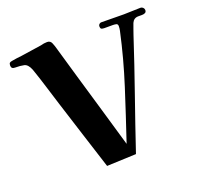

<svg xmlns="http://www.w3.org/2000/svg" viewBox="-101 -649 786 764"><g transform="rotate(-20 291.5 -267.0)"><path d="M583 -525Q583 -517 577.5 -514Q572 -511 564 -511Q560 -511 555 -511Q550 -511 548 -511Q529 -511 521 -493Q517 -483 513 -471Q509 -459 505 -448Q468 -335 429 -223.5Q390 -112 352 1L228 6Q204 -68 180.5 -142.5Q157 -217 133 -292Q120 -333 107.5 -374Q95 -415 81 -455Q71 -480 55.5 -483.5Q40 -487 17 -487Q2 -487 2 -501Q2 -509 5 -512Q8 -515 15 -516Q25 -518 36.5 -519.5Q48 -521 58 -522Q80 -525 101.5 -528.5Q123 -532 145 -535Q152 -537 158.5 -538Q165 -539 172 -539Q186 -539 191 -526Q196 -514 199.5 -501Q203 -488 207 -475L238 -368Q261 -289 284.5 -209.5Q308 -130 331 -50Q367 -157 401.5 -264.5Q436 -372 460 -482Q461 -487 461.5 -491.5Q462 -496 462 -501Q462 -510 455 -511.5Q448 -513 441 -513H406Q398 -513 393.5 -515Q389 -517 389 -527Q389 -532 393 -535.5Q397 -539 401 -539Q425 -539 449 -538.5Q473 -538 497 -538Q515 -538 532.5 -539Q550 -540 568 -540Q574 -540 578.5 -535.5Q583 -531 583 -525Z"/></g></svg>

Font: Kaisei Tokumin
Style: Bold
Weight: 700
Designer: Font-Kai, 金井和夫
Foundry: KAZUO KANAI
Version: Version 5.003